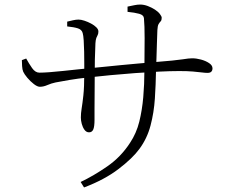

<svg xmlns="http://www.w3.org/2000/svg" viewBox="-20 -781 1040 843"><path d="M334 18Q391 -9 451 -50.5Q511 -92 551 -154Q579 -196 591.5 -246.5Q604 -297 609 -354.5Q614 -412 614 -471Q615 -557 615 -613Q615 -669 612 -701Q611 -715 591 -720.5Q571 -726 540 -729V-752Q555 -755 569 -758Q583 -761 595 -761Q612 -761 629 -754.5Q646 -748 660 -739Q674 -730 682 -719.5Q690 -709 690 -703Q690 -692 685.5 -687.5Q681 -683 676.5 -675.5Q672 -668 671 -649Q670 -625 669 -591.5Q668 -558 667 -525.5Q666 -493 665 -471Q664 -410 660 -348.5Q656 -287 641 -230Q626 -173 592 -127Q562 -86 500.5 -39Q439 8 349 42ZM371 -200Q359 -200 351 -211Q343 -222 339 -237Q335 -252 335 -265Q335 -284 338.5 -305Q342 -326 346 -362Q350 -398 350 -461Q350 -477 350 -501.5Q350 -526 349.5 -553.5Q349 -581 347.5 -603.5Q346 -626 343 -636Q339 -651 322 -656.5Q305 -662 275 -665V-686Q287 -689 300.5 -692Q314 -695 325 -695Q336 -695 351 -690Q366 -685 380 -677.5Q394 -670 403 -661Q412 -652 412 -643Q412 -633 409 -627.5Q406 -622 403 -614.5Q400 -607 399 -591Q399 -581 398 -562Q397 -543 396.5 -518.5Q396 -494 396 -465Q396 -422 395.5 -378.5Q395 -335 395 -302Q395 -269 395 -255Q395 -225 389.5 -212.5Q384 -200 371 -200ZM155 -400Q144 -400 128.5 -412Q113 -424 100 -439.5Q87 -455 82 -466Q78 -475 77 -491Q76 -507 76 -517L95 -524Q107 -502 121 -482Q135 -462 153 -462Q170 -462 197.5 -464Q225 -466 257 -469.5Q289 -473 318.5 -476Q348 -479 368 -481Q399 -484 435 -487.5Q471 -491 510 -495Q549 -499 586 -502Q623 -505 655 -508Q706 -512 735.5 -515Q765 -518 781.5 -520.5Q798 -523 806.5 -524Q815 -525 824 -525Q842 -525 862.5 -519.5Q883 -514 898 -504Q913 -494 913 -481Q913 -472 908 -466.5Q903 -461 891 -461Q881 -461 865.5 -463Q850 -465 826.5 -467Q803 -469 767 -469Q728 -469 677.5 -466.5Q627 -464 572.5 -460Q518 -456 465.5 -451Q413 -446 368 -441Q321 -436 285.5 -430Q250 -424 224 -419Q205 -415 188 -407.5Q171 -400 155 -400Z"/></svg>

Font: Noto Serif JP ExtraLight Light
Style: Regular
Weight: 300
Version: Version 2.003-H1;hotconv 1.1.1;makeotfexe 2.6.0